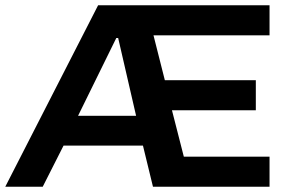

<svg xmlns="http://www.w3.org/2000/svg" viewBox="-35 -708 1102 728"><path d="M-15 0 337 -688H987V-574H547L590 -404H935V-290H617L662 -114H987V0H545L507 -156H206L127 0ZM261 -269H481L413 -564H406Z"/></svg>

Font: Saira SemiExpanded SemiBold
Style: Regular
Weight: 600
Width: 6
Designer: Hector Gatti with collaboration of the Omnibus-Type team
Foundry: Omnibus-Type
Version: Version 1.101